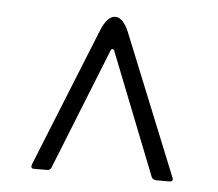

<svg xmlns="http://www.w3.org/2000/svg" viewBox="-38 -582 553 487"><g transform="rotate(5 238.0 -338.0)"><path d="M242 -453 364 -144C366 -138.7 370.3 -136 377 -136H410C415.3 -136 418 -138 418 -142L417 -146L272 -504C262 -528 250.3 -540 237 -540C230.3 -540 224 -536.8 218 -530.5C212 -524.2 206.7 -515.3 202 -504L59 -149C57.7 -145.7 57.5 -143 58.5 -141C59.5 -139 61.3 -138 64 -138H98C103.3 -138 107 -140.3 109 -145L232 -453C233.3 -456.3 235 -458 237 -458C239 -458 240.7 -456.3 242 -453Z"/></g></svg>

Font: Libre Franklin ExtraLight
Style: Regular
Weight: 275
Designer: Pablo Impallari, Rodrigo Fuenzalida
Foundry: Impallari Type
Version: Version 1.002; ttfautohint (v1.5)